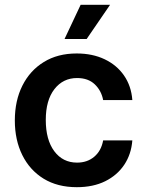

<svg xmlns="http://www.w3.org/2000/svg" viewBox="-20 -778 619 809"><path d="M303.7 10.7Q222.2 10.7 163.8 -25.1Q105.5 -61 74 -124.5Q42.5 -188 42.5 -270.5Q42.5 -354 74.5 -417.5Q106.4 -481 164.8 -516.8Q223.1 -552.7 303.2 -552.7Q369.6 -552.7 420.9 -528.3Q472.2 -503.9 502.7 -459.7Q533.2 -415.5 537.6 -356.4H414.6Q407.2 -396 379.4 -422.6Q351.6 -449.2 304.7 -449.2Q245.6 -449.2 209.2 -402.3Q172.9 -355.5 172.9 -272.5Q172.9 -189 208.7 -140.9Q244.6 -92.8 304.7 -92.8Q347.7 -92.8 377.2 -117.7Q406.7 -142.6 414.6 -186.5H537.6Q533.2 -128.4 503.7 -84Q474.1 -39.6 423.3 -14.4Q372.6 10.7 303.7 10.7ZM252 -613.8 319.8 -757.8H443.8L345.2 -613.8Z"/></svg>

Font: Inter Semi Bold
Style: Regular
Weight: 600
Designer: Rasmus Andersson
Foundry: rsms
Version: Version 4.000;git-e0f93cc